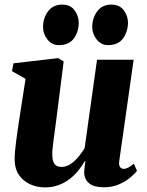

<svg xmlns="http://www.w3.org/2000/svg" viewBox="-20 -803 638 834"><path d="M174 11Q142 11 112.2 -2Q82.5 -15 63.5 -41.2Q44.5 -67.5 43.5 -108Q43.5 -124.5 45.2 -145.2Q47 -166 50 -188.8Q53 -211.5 56.2 -234.8Q59.5 -258 63 -280L91 -460.5L32 -494L38.5 -528L233 -550.5L256.5 -536L225 -287Q222.5 -266 219.2 -243Q216 -220 213.2 -199Q210.5 -178 208.8 -161.5Q207 -145 207 -135.5Q207 -115.5 211 -102.8Q215 -90 223.8 -84Q232.5 -78 247.5 -78Q267.5 -78 286 -90.2Q304.5 -102.5 320.2 -121.2Q336 -140 347.5 -159L401.5 -543.5H560.5L498 -103.5Q495.5 -85.5 501.5 -77.5Q507.5 -69.5 517.5 -69.5Q526 -69.5 535.8 -74.2Q545.5 -79 561.5 -92L575 -61Q566 -48.5 546 -31.8Q526 -15 496.8 -2.2Q467.5 10.5 431.5 10.5Q390.5 10.5 370 -4.5Q349.5 -19.5 346 -45.5Q345.5 -49.5 345.8 -56Q346 -62.5 346.8 -70.5Q347.5 -78.5 348.8 -87Q350 -95.5 351 -103.5L349 -104Q337 -83.5 320.8 -63Q304.5 -42.5 283 -25.8Q261.5 -9 234.5 1Q207.5 11 174 11ZM235.5 -607Q205 -607 185.8 -631.8Q166.5 -656.5 167 -687Q167.5 -726.5 189.5 -754.8Q211.5 -783 250 -783Q286 -783 304 -758.2Q322 -733.5 322 -704.5Q322 -665.5 301 -636.2Q280 -607 235.5 -607ZM449.5 -607Q419 -607 399.8 -631.8Q380.5 -656.5 380.5 -687Q381.5 -726.5 403 -754.8Q424.5 -783 464 -783Q499.5 -783 517.8 -758.2Q536 -733.5 536 -704.5Q535.5 -665.5 514.5 -636.2Q493.5 -607 449.5 -607Z"/></svg>

Font: Merriweather 60pt Black
Style: Italic
Weight: 900
Italic angle: -7.8°
Version: Version 2.101